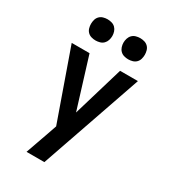

<svg xmlns="http://www.w3.org/2000/svg" viewBox="-213 -995 976 1100"><g transform="rotate(30 275.0 -445.0)"><path d="M262 0H144Q158 -39 171.5 -78Q185 -117 199 -156L218 -211L56 -670H174L277 -337L376 -670H494ZM383 -750Q369 -750 355 -754Q341 -758 331 -768Q321 -778 316.5 -792Q312 -806 312 -820Q312 -834 316.5 -848Q321 -862 331 -872Q341 -882 355 -886Q369 -890 383 -890Q397 -890 411 -886Q425 -882 435 -872Q445 -862 449 -848Q453 -834 453 -820Q453 -806 449 -792Q445 -778 435 -768Q425 -758 411 -754Q397 -750 383 -750ZM167 -750Q153 -750 139 -754Q125 -758 115 -768Q105 -778 101 -792Q97 -806 97 -820Q97 -834 101 -848Q105 -862 115 -872Q125 -882 139 -886Q153 -890 167 -890Q181 -890 195 -886Q209 -882 219 -872Q229 -862 233.5 -848Q238 -834 238 -820Q238 -806 233.5 -792Q229 -778 219 -768Q209 -758 195 -754Q181 -750 167 -750Z"/></g></svg>

Font: Lode
Style: Bold
Weight: 700
Monospace: yes
Designer: Belleve Invis
Foundry: Belleve Invis
Version: Version 29.2.0; ttfautohint (v1.8.3)